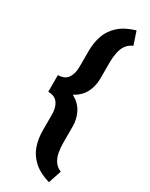

<svg xmlns="http://www.w3.org/2000/svg" viewBox="-244 -825 817 1047"><g transform="rotate(30 164.0 -302.0)"><path d="M237.3 -51.3Q237.3 -17.1 242.9 12Q248.5 41 263.2 62.3Q277.8 83.5 304.2 94.2L276.9 176.3Q212.4 157.2 175 123.3Q137.7 89.4 122.3 44.7Q106.9 0 106.9 -51.3V-150.9Q106.9 -195.8 88.1 -222.4Q69.3 -249 27.3 -249V-354.5Q69.3 -354.5 88.1 -381.3Q106.9 -408.2 106.9 -453.6V-552.7Q106.9 -604 122.3 -648.7Q137.7 -693.4 175 -727.1Q212.4 -760.7 276.9 -779.8L304.2 -698.2Q277.8 -687.5 263.2 -666.3Q248.5 -645 242.9 -616Q237.3 -586.9 237.3 -552.7V-453.6Q237.3 -404.8 216.6 -365.2Q195.8 -325.7 151.4 -302.2Q195.8 -278.3 216.6 -238.8Q237.3 -199.2 237.3 -150.9Z"/></g></svg>

Font: Robert Sans Black
Style: Regular
Weight: 900
Designer: Christian Robertson (extended by Adam Twardoch)
Foundry: Google
Version: Version 12.135;April 2, 2019;FontCreator 11.5.0.2425 64-bit;